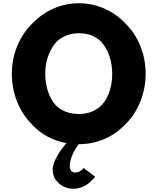

<svg xmlns="http://www.w3.org/2000/svg" viewBox="-20 -867 972 1184"><path d="M175 -102 181 -95C233 -41 301 -2 381 14L390 16L384 22C355 56 305 126 305 178C305 213 317 237 334 254L341 261C365 286 402 297 431 297C486 297 523 269 544 248L552 240C559 233 563 229 567 224L563 220L496 169L493 172C493 172 490 175 487 179C479 186 463 197 444 197C436 197 427 194 420 188L419 187C415 181 410 171 410 160C410 101 449 44 464 24L466 22H468C579 22 677 -23 749 -96L756 -103C832 -180 878 -290 878 -413C878 -535 832 -643 756 -720L749 -727C676 -802 576 -847 466 -847C357 -847 258 -802 184 -727L176 -719C100 -642 53 -534 53 -413C53 -289 99 -179 175 -102ZM326 -606V-607C360 -640 407 -662 466 -662C525 -662 571 -643 606 -608V-607C650 -559 672 -485 672 -413C672 -341 653 -268 607 -219C573 -185 527 -164 466 -164C404 -164 356 -185 323 -219C279 -268 259 -341 259 -413C259 -484 281 -556 326 -606Z"/></svg>

Font: Hussar Woodtype
Style: Bd
Weight: 900
Foundry: Cannot Into Space Fonts
Version: Version 1.07